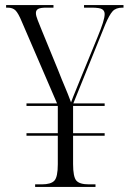

<svg xmlns="http://www.w3.org/2000/svg" viewBox="-20 -734 511 754"><path d="M118 0V-10H144Q180 -10 193.5 -24.5Q207 -39 207 -89V-201H84V-211H207V-318H84V-328H204L66 -648Q52 -682 41 -693Q30 -704 10 -704H4V-714H190V-704H162Q139 -704 130 -699Q121 -694 121 -683Q121 -672 128 -655Q135 -638 144 -615L208 -459Q224 -418 235 -392.5Q246 -367 259 -332Q267 -354 276.5 -376.5Q286 -399 297 -427L363 -588Q377 -622 384 -644Q391 -666 391 -679Q391 -691 381.5 -697.5Q372 -704 339 -704H310V-714H465V-704H461Q435 -704 422 -689.5Q409 -675 393 -637L268 -328H391V-318H267V-211H391V-201H267V-90Q267 -39 280 -24.5Q293 -10 329 -10H355V0Z"/></svg>

Font: Noto Serif Display Condensed Light
Style: Regular
Weight: 300
Width: 3
Designer: Monotype Design Team
Foundry: Monotype Imaging Inc.
Version: Version 2.009